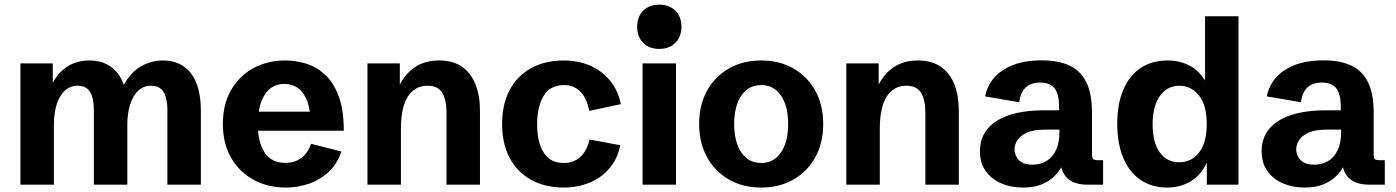

<svg xmlns="http://www.w3.org/2000/svg" viewBox="-20 -803 6071 835"><path d="M68.8 0V-527.3H209.5V-442.4Q232.9 -488.3 273.7 -514.2Q314.5 -540 369.1 -540Q423.8 -540 461.9 -512.9Q500 -485.8 518.6 -433.6Q547.9 -488.3 592.5 -514.2Q637.2 -540 688 -540Q768.1 -540 810.8 -483.6Q853.5 -427.2 853.5 -321.8V0H708V-323.2Q708 -353 701.9 -377.2Q695.8 -401.4 680.7 -415.8Q665.5 -430.2 637.2 -430.2Q603.5 -430.2 580.6 -408.2Q557.6 -386.2 545.7 -347.9Q533.7 -309.6 533.7 -259.8V0H388.2V-323.2Q388.2 -353 382.3 -377.4Q376.5 -401.9 361.1 -416Q345.7 -430.2 317.9 -430.2Q284.7 -430.2 261.5 -408.4Q238.3 -386.7 226.3 -348.4Q214.4 -310.1 214.4 -259.3V0Z M1222.2 12.7Q1144.5 12.7 1082.8 -21Q1021 -54.7 985.1 -116.9Q949.2 -179.2 949.2 -264.2Q949.2 -348.6 984.6 -410.6Q1020 -472.7 1081.3 -506.3Q1142.6 -540 1221.2 -540Q1264.6 -540 1309.3 -526.9Q1354 -513.7 1391.6 -480.2Q1429.2 -446.8 1452.1 -387Q1475.1 -327.1 1475.1 -234.4H1042.5V-317.4H1345.2L1330.1 -291.5Q1326.2 -344.2 1310.5 -376.5Q1294.9 -408.7 1271 -423.3Q1247.1 -438 1217.3 -438Q1178.7 -438 1152.8 -416Q1127 -394 1114 -354.7Q1101.1 -315.4 1101.1 -263.7Q1101.1 -185.5 1130.6 -140.1Q1160.2 -94.7 1221.2 -94.7Q1260.7 -94.7 1289.3 -115.2Q1317.9 -135.7 1333 -177.7L1464.8 -144Q1446.3 -89.4 1408.7 -54.7Q1371.1 -20 1322.5 -3.7Q1273.9 12.7 1222.2 12.7Z M1578.1 0V-527.3H1718.8V-405.8L1715.3 -427.7Q1739.3 -480 1783.2 -510Q1827.1 -540 1889.2 -540Q1950.7 -540 1990 -512.2Q2029.3 -484.4 2048.3 -435.1Q2067.4 -385.7 2067.4 -321.3V0H1921.9V-312Q1921.9 -368.2 1903.3 -399.2Q1884.8 -430.2 1838.9 -430.2Q1784.7 -430.2 1754.2 -383.8Q1723.6 -337.4 1723.6 -241.7V0Z M2433.6 12.7Q2350.6 12.7 2289.8 -21Q2229 -54.7 2196.3 -116.7Q2163.6 -178.7 2163.6 -264.2Q2163.6 -349.1 2196.3 -411.1Q2229 -473.1 2289.6 -506.6Q2350.1 -540 2433.1 -540Q2492.7 -540 2543.9 -518.6Q2595.2 -497.1 2631.1 -454.8Q2667 -412.6 2680.2 -350.1L2542.5 -320.8Q2531.7 -377 2503.4 -405Q2475.1 -433.1 2432.1 -433.1Q2373 -433.1 2344.5 -386.2Q2315.9 -339.4 2315.9 -262.2Q2315.9 -185.5 2344.2 -139.9Q2372.6 -94.2 2432.6 -94.2Q2474.1 -94.2 2502.7 -119.4Q2531.2 -144.5 2544.4 -196.3L2677.7 -171.4Q2668 -123.5 2644 -88.6Q2620.1 -53.7 2586.7 -31.5Q2553.2 -9.3 2514.2 1.7Q2475.1 12.7 2433.6 12.7Z M2774.4 0V-527.3H2919.9V0ZM2847.2 -590.3Q2803.7 -590.3 2777.3 -616.7Q2751 -643.1 2751 -686.5Q2751 -730.5 2777.3 -756.6Q2803.7 -782.7 2847.2 -782.7Q2891.1 -782.7 2917.2 -756.6Q2943.4 -730.5 2943.4 -686.5Q2943.4 -643.1 2917.2 -616.7Q2891.1 -590.3 2847.2 -590.3Z M3290 12.7Q3210.4 12.7 3149.7 -22.5Q3088.9 -57.6 3054.7 -119.9Q3020.5 -182.1 3020.5 -263.7Q3020.5 -345.7 3054.7 -408Q3088.9 -470.2 3149.7 -505.1Q3210.4 -540 3290 -540Q3370.1 -540 3430.9 -505.1Q3491.7 -470.2 3525.9 -408Q3560.1 -345.7 3560.1 -263.7Q3560.1 -181.6 3525.9 -119.4Q3491.7 -57.1 3430.7 -22.2Q3369.6 12.7 3290 12.7ZM3290.5 -94.2Q3344.7 -94.2 3376.2 -139.9Q3407.7 -185.5 3407.7 -263.7Q3407.7 -342.3 3376.2 -387.7Q3344.7 -433.1 3290 -433.1Q3235.8 -433.1 3204.3 -387.7Q3172.9 -342.3 3172.9 -263.7Q3172.9 -185.1 3204.3 -139.6Q3235.8 -94.2 3290.5 -94.2Z M3660.6 0V-527.3H3801.3V-405.8L3797.9 -427.7Q3821.8 -480 3865.7 -510Q3909.7 -540 3971.7 -540Q4033.2 -540 4072.5 -512.2Q4111.8 -484.4 4130.9 -435.1Q4149.9 -385.7 4149.9 -321.3V0H4004.4V-312Q4004.4 -368.2 3985.8 -399.2Q3967.3 -430.2 3921.4 -430.2Q3867.2 -430.2 3836.7 -383.8Q3806.2 -337.4 3806.2 -241.7V0Z M4428.2 12.7Q4377.9 12.7 4335.4 -5.1Q4293 -22.9 4267.3 -58.1Q4241.7 -93.3 4241.7 -146Q4241.7 -202.6 4274.4 -242.2Q4307.1 -281.7 4369.6 -302.5Q4432.1 -323.2 4520.5 -323.2H4594.7L4585.9 -310.1V-340.3Q4585.9 -392.6 4566.9 -418.2Q4547.9 -443.8 4503.9 -443.8Q4461.9 -443.8 4439.7 -421.6Q4417.5 -399.4 4412.6 -358.4L4264.2 -383.8Q4272.5 -427.7 4302 -463.1Q4331.5 -498.5 4383.8 -519.5Q4436 -540.5 4512.2 -540.5Q4582 -540.5 4630.4 -518.3Q4678.7 -496.1 4703.9 -446.3Q4729 -396.5 4729 -313V-133.8Q4729 -117.2 4733.6 -111.8Q4738.3 -106.4 4753.4 -106.4H4777.3V0H4708Q4650.9 0 4621.3 -28.6Q4591.8 -57.1 4591.8 -110.8V-135.7L4617.2 -126Q4610.8 -105 4598.6 -81.1Q4586.4 -57.1 4564.7 -35.9Q4543 -14.6 4509.8 -1Q4476.6 12.7 4428.2 12.7ZM4470.2 -86.9Q4504.4 -86.9 4530.8 -102.5Q4557.1 -118.2 4572.3 -149.7Q4587.4 -181.2 4587.4 -228V-239.3H4525.9Q4473.6 -239.3 4444.6 -225.6Q4415.5 -211.9 4403.8 -192.1Q4392.1 -172.4 4392.1 -153.8Q4392.1 -139.2 4399.2 -123.5Q4406.2 -107.9 4423.1 -97.4Q4439.9 -86.9 4470.2 -86.9Z M5055.2 12.7Q4989.3 12.7 4940.4 -20.5Q4891.6 -53.7 4865.2 -115.7Q4838.9 -177.7 4838.9 -264.6Q4838.9 -351.6 4865.5 -413.3Q4892.1 -475.1 4940.9 -507.6Q4989.7 -540 5057.6 -540Q5115.7 -540 5161.4 -513.2Q5207 -486.3 5235.8 -424.8L5220.7 -423.8V-732.4H5366.2V0H5228.5V-106L5230 -98.6Q5203.6 -41.5 5158.2 -14.4Q5112.8 12.7 5055.2 12.7ZM5108.4 -97.2Q5142.6 -97.2 5169.4 -115.2Q5196.3 -133.3 5212.2 -170.4Q5228 -207.5 5228 -262.7Q5228 -346.2 5193.8 -388.2Q5159.7 -430.2 5109.4 -430.2Q5056.6 -430.2 5024.7 -385.7Q4992.7 -341.3 4992.7 -261.7Q4992.7 -184.1 5023.7 -140.6Q5054.7 -97.2 5108.4 -97.2Z M5653.3 12.7Q5603 12.7 5560.5 -5.1Q5518.1 -22.9 5492.4 -58.1Q5466.8 -93.3 5466.8 -146Q5466.8 -202.6 5499.5 -242.2Q5532.2 -281.7 5594.7 -302.5Q5657.2 -323.2 5745.6 -323.2H5819.8L5811 -310.1V-340.3Q5811 -392.6 5792 -418.2Q5772.9 -443.8 5729 -443.8Q5687 -443.8 5664.8 -421.6Q5642.6 -399.4 5637.7 -358.4L5489.3 -383.8Q5497.6 -427.7 5527.1 -463.1Q5556.6 -498.5 5608.9 -519.5Q5661.1 -540.5 5737.3 -540.5Q5807.1 -540.5 5855.5 -518.3Q5903.8 -496.1 5929 -446.3Q5954.1 -396.5 5954.1 -313V-133.8Q5954.1 -117.2 5958.7 -111.8Q5963.4 -106.4 5978.5 -106.4H6002.4V0H5933.1Q5876 0 5846.4 -28.6Q5816.9 -57.1 5816.9 -110.8V-135.7L5842.3 -126Q5835.9 -105 5823.7 -81.1Q5811.5 -57.1 5789.8 -35.9Q5768.1 -14.6 5734.9 -1Q5701.7 12.7 5653.3 12.7ZM5695.3 -86.9Q5729.5 -86.9 5755.9 -102.5Q5782.2 -118.2 5797.4 -149.7Q5812.5 -181.2 5812.5 -228V-239.3H5751Q5698.7 -239.3 5669.7 -225.6Q5640.6 -211.9 5628.9 -192.1Q5617.2 -172.4 5617.2 -153.8Q5617.2 -139.2 5624.3 -123.5Q5631.3 -107.9 5648.2 -97.4Q5665 -86.9 5695.3 -86.9Z"/></svg>

Font: Schibsted Grotesk
Style: Bold
Weight: 700
Designer: Bakken & Baeck AS, Henrik Kongsvoll
Foundry: Schibsted ASA
Version: Version 1.100;gftools[0.9.25]